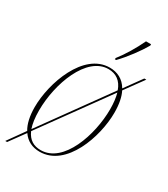

<svg xmlns="http://www.w3.org/2000/svg" viewBox="-202 -847 866 988"><g transform="rotate(30 230.5 -353.0)"><path d="M274 -604 273 -596H281C323 -639 371 -704 396 -748V-756H366C340 -701 307 -646 274 -604ZM-5 50H6L73 -42C97 -7 132 10 175 10C333 10 409 -214 409 -356C409 -407 401 -447 386 -476L466 -586H454L381 -485C357 -527 318 -546 273 -546C118 -546 39 -320 39 -177C39 -123 49 -81 67 -51ZM67 -173C67 -333 142 -536 271 -536C316 -536 349 -513 366 -465L81 -70C72 -96 67 -130 67 -173ZM176 0C135 0 104 -17 85 -60L370 -454C377 -429 381 -398 381 -361C381 -209 311 0 176 0Z"/></g></svg>

Font: Noto Serif Display Condensed Thin
Style: Italic
Weight: 100
Width: 3
Italic angle: -12°
Designer: Monotype Design Team
Foundry: Monotype Imaging Inc.
Version: Version 2.009